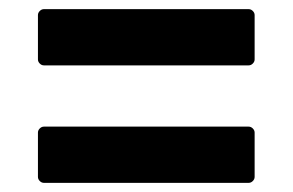

<svg xmlns="http://www.w3.org/2000/svg" viewBox="-20 -535 640 420"><path d="M524 -392H76Q71 -392 67 -396Q63 -400 63 -405V-502Q63 -507 67 -511Q71 -515 76 -515H524Q529 -515 533 -511Q537 -507 537 -502V-405Q537 -400 533 -396Q529 -392 524 -392ZM524 -135H76Q71 -135 67 -139Q63 -143 63 -148V-245Q63 -250 67 -254Q71 -258 76 -258H524Q529 -258 533 -254Q537 -250 537 -245V-148Q537 -143 533 -139Q529 -135 524 -135Z"/></svg>

Font: YamahaIndonesia935. App
Style: Bold
Weight: 700
Designer: Dalton Maag Ltd
Foundry: Dalton Maag Ltd
Version: Version 1.002; January 01, 2024; Regular/Italic